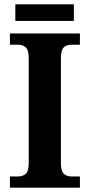

<svg xmlns="http://www.w3.org/2000/svg" viewBox="-20 -869 415 889"><path d="M26 0V-52H65Q84 -52 98.5 -63.5Q113 -75 113 -115V-598Q113 -639 98.5 -650.5Q84 -662 65 -662H26V-714H350V-662H310Q290 -662 276 -650.5Q262 -639 262 -598V-115Q262 -76 276 -64Q290 -52 310 -52H350V0ZM51 -772V-849H322V-772Z"/></svg>

Font: Noto Serif Tamil SemiCondensed
Style: Bold Italic
Weight: 700
Width: 4
Italic angle: -12°
Designer: Indian Type Foundry, Tom Grace, and the Monotype Design Team
Foundry: Monotype Imaging Inc.
Version: Version 2.003; ttfautohint (v1.8.4.7-5d5b)